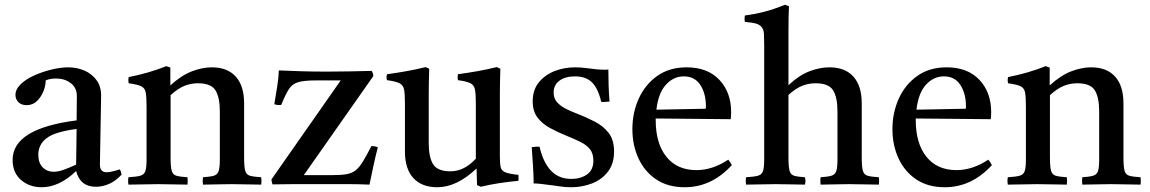

<svg xmlns="http://www.w3.org/2000/svg" viewBox="-20 -775 4832 807"><path d="M383 10Q317 10 300 -56Q229 12 155 12Q104 12 68.5 -18.5Q33 -49 33 -103Q33 -235 302 -269Q302 -293 302.5 -318Q303 -343 303 -371Q303 -406 277.5 -425.5Q252 -445 216 -445Q190 -445 172 -437Q172 -414 162 -390Q152 -366 134.5 -349.5Q117 -333 92 -333Q70 -333 57.5 -345.5Q45 -358 45 -376Q45 -400 67.5 -421.5Q90 -443 125 -458.5Q160 -474 198 -483Q236 -492 266 -492Q303 -492 334.5 -478.5Q366 -465 385.5 -438.5Q405 -412 405 -373Q405 -349 404 -310.5Q403 -272 402.5 -228.5Q402 -185 401 -146Q400 -107 400 -83Q400 -51 428 -51Q446 -51 483 -63Q487 -58 488.5 -52Q490 -46 491 -41Q466 -14 438.5 -2Q411 10 383 10ZM300 -83 302 -233Q210 -221 175.5 -194Q141 -167 141 -125Q141 -90 159.5 -71.5Q178 -53 206 -53Q224 -53 246.5 -61Q269 -69 300 -83Z M833 1Q831 -15 833 -30Q864 -32 879 -36.5Q894 -41 899 -56Q904 -71 904 -104V-306Q904 -366 885.5 -395.5Q867 -425 812 -425Q783 -425 756 -414.5Q729 -404 697 -375V-114Q697 -75 701.5 -58Q706 -41 721 -36.5Q736 -32 768 -30Q770 -15 768 1Q740 1 709.5 0Q679 -1 644 -1Q612 -1 581 0Q550 1 520 1Q517 -15 520 -30Q554 -32 570 -36.5Q586 -41 591 -56Q596 -71 596 -104V-328Q596 -367 592.5 -386Q589 -405 573.5 -412.5Q558 -420 521 -425Q518 -439 521 -451Q607 -468 679 -497L696 -491V-416Q742 -458 786 -475Q830 -492 870 -492Q936 -492 971 -453Q1006 -414 1006 -341V-114Q1006 -75 1010.5 -58Q1015 -41 1030 -36.5Q1045 -32 1078 -30Q1080 -15 1078 1Q1048 1 1019.5 0Q991 -1 953 -1Q916 -1 888.5 0Q861 1 833 1Z M1533 1Q1489 -1 1454 -1Q1419 -1 1393 -1H1276Q1245 -1 1207 -1Q1169 -1 1126 0Q1121 -10 1121 -21L1412 -437H1308Q1258 -437 1233 -429.5Q1208 -422 1194 -400Q1180 -378 1162 -334Q1147 -332 1133 -337Q1140 -378 1145.5 -414Q1151 -450 1152 -479Q1195 -477 1247 -475.5Q1299 -474 1354 -474Q1398 -474 1450 -475Q1502 -476 1542 -477Q1549 -467 1549 -455L1257 -39H1379Q1415 -39 1437 -43Q1459 -47 1474.5 -59Q1490 -71 1505 -95.5Q1520 -120 1541 -161Q1557 -161 1568 -156Q1558 -117 1549.5 -77.5Q1541 -38 1533 1Z M1818 12Q1753 12 1717.5 -26.5Q1682 -65 1682 -138V-340Q1682 -379 1678.5 -398Q1675 -417 1659.5 -425Q1644 -433 1607 -438Q1602 -451 1607 -463Q1650 -469 1689.5 -476Q1729 -483 1769 -493L1784 -486Q1783 -455 1782.5 -427.5Q1782 -400 1782 -376V-174Q1782 -114 1800.5 -84.5Q1819 -55 1873 -55Q1903 -55 1929.5 -68.5Q1956 -82 1980 -108V-340Q1980 -379 1976.5 -398Q1973 -417 1957.5 -425Q1942 -433 1905 -438Q1902 -451 1905 -463Q1948 -469 1987.5 -476Q2027 -483 2068 -493L2083 -486Q2082 -455 2081.5 -427.5Q2081 -400 2081 -376V-117Q2081 -87 2084.5 -72Q2088 -57 2104.5 -50.5Q2121 -44 2159 -40Q2160 -28 2159 -15Q2116 -11 2077 -5Q2038 1 2001 10L1985 3L1983 -67Q1900 12 1818 12Z M2248 -158Q2263 -92 2296 -57.5Q2329 -23 2381 -23Q2420 -23 2447 -41.5Q2474 -60 2474 -100Q2474 -130 2459.5 -148Q2445 -166 2419.5 -178.5Q2394 -191 2362 -204Q2325 -219 2292.5 -236.5Q2260 -254 2239.5 -280.5Q2219 -307 2219 -349Q2219 -397 2244.5 -428.5Q2270 -460 2310.5 -476Q2351 -492 2397 -492Q2420 -492 2443 -489Q2466 -486 2468 -486Q2488 -483 2505 -482.5Q2522 -482 2523 -482Q2524 -482 2527.5 -482Q2531 -482 2537 -483Q2537 -451 2538 -418Q2539 -385 2542 -348Q2541 -348 2538 -348Q2529 -347 2521.5 -346.5Q2514 -346 2507 -347Q2494 -403 2468.5 -428.5Q2443 -454 2397 -454Q2356 -454 2331.5 -436Q2307 -418 2307 -386Q2307 -360 2323 -343.5Q2339 -327 2362 -316Q2385 -305 2406 -297Q2445 -282 2480.5 -263.5Q2516 -245 2538.5 -216Q2561 -187 2561 -138Q2561 -86 2534.5 -52.5Q2508 -19 2467 -3.5Q2426 12 2381 12Q2355 12 2329.5 8Q2304 4 2302 4Q2300 4 2285.5 2Q2271 0 2253.5 -2Q2236 -4 2223 -4Q2223 -35 2220.5 -73Q2218 -111 2215 -157Q2217 -157 2220 -157Q2229 -158 2235.5 -158.5Q2242 -159 2248 -158Z M2858 12Q2787 12 2738 -21Q2689 -54 2663.5 -109.5Q2638 -165 2638 -232Q2638 -301 2664.5 -360Q2691 -419 2742 -455.5Q2793 -492 2866 -492Q2954 -492 3003.5 -439.5Q3053 -387 3053 -304Q3053 -294 3052.5 -286.5Q3052 -279 3051 -274L2736 -277Q2736 -273 2736 -270Q2736 -172 2781 -116Q2826 -60 2907 -60Q2975 -60 3041 -104Q3051 -92 3056 -81Q2971 12 2858 12ZM2739 -314 2946 -318Q2947 -320 2947 -323.5Q2947 -327 2947 -328Q2947 -382 2923.5 -418Q2900 -454 2854 -454Q2811 -454 2779 -419Q2747 -384 2739 -314Z M3429 1Q3427 -15 3429 -30Q3460 -32 3475 -36.5Q3490 -41 3495 -56Q3500 -71 3500 -104V-306Q3500 -366 3481.5 -395.5Q3463 -425 3408 -425Q3379 -425 3352 -414.5Q3325 -404 3294 -376V-114Q3294 -75 3298.5 -58Q3303 -41 3317.5 -36.5Q3332 -32 3363 -30Q3368 -15 3363 1Q3338 1 3308 0Q3278 -1 3241 -1Q3204 -1 3175 0Q3146 1 3116 1Q3113 -15 3116 -30Q3150 -32 3166 -36.5Q3182 -41 3187 -56Q3192 -71 3192 -104V-586Q3192 -615 3191 -632.5Q3190 -650 3182 -660Q3174 -671 3159 -675.5Q3144 -680 3111 -683Q3108 -696 3111 -710Q3151 -715 3192 -725.5Q3233 -736 3279 -755L3296 -749Q3295 -727 3294.5 -699.5Q3294 -672 3294 -639V-417Q3339 -459 3382.5 -475.5Q3426 -492 3466 -492Q3532 -492 3567 -453Q3602 -414 3602 -341V-114Q3602 -75 3606.5 -58Q3611 -41 3626 -36.5Q3641 -32 3674 -30Q3676 -15 3674 1Q3644 1 3615.5 0Q3587 -1 3549 -1Q3512 -1 3484.5 0Q3457 1 3429 1Z M3951 12Q3880 12 3831 -21Q3782 -54 3756.5 -109.5Q3731 -165 3731 -232Q3731 -301 3757.5 -360Q3784 -419 3835 -455.5Q3886 -492 3959 -492Q4047 -492 4096.5 -439.5Q4146 -387 4146 -304Q4146 -294 4145.5 -286.5Q4145 -279 4144 -274L3829 -277Q3829 -273 3829 -270Q3829 -172 3874 -116Q3919 -60 4000 -60Q4068 -60 4134 -104Q4144 -92 4149 -81Q4064 12 3951 12ZM3832 -314 4039 -318Q4040 -320 4040 -323.5Q4040 -327 4040 -328Q4040 -382 4016.5 -418Q3993 -454 3947 -454Q3904 -454 3872 -419Q3840 -384 3832 -314Z M4529 1Q4527 -15 4529 -30Q4560 -32 4575 -36.5Q4590 -41 4595 -56Q4600 -71 4600 -104V-306Q4600 -366 4581.5 -395.5Q4563 -425 4508 -425Q4479 -425 4452 -414.5Q4425 -404 4393 -375V-114Q4393 -75 4397.5 -58Q4402 -41 4417 -36.5Q4432 -32 4464 -30Q4466 -15 4464 1Q4436 1 4405.5 0Q4375 -1 4340 -1Q4308 -1 4277 0Q4246 1 4216 1Q4213 -15 4216 -30Q4250 -32 4266 -36.5Q4282 -41 4287 -56Q4292 -71 4292 -104V-328Q4292 -367 4288.5 -386Q4285 -405 4269.5 -412.5Q4254 -420 4217 -425Q4214 -439 4217 -451Q4303 -468 4375 -497L4392 -491V-416Q4438 -458 4482 -475Q4526 -492 4566 -492Q4632 -492 4667 -453Q4702 -414 4702 -341V-114Q4702 -75 4706.5 -58Q4711 -41 4726 -36.5Q4741 -32 4774 -30Q4776 -15 4774 1Q4744 1 4715.5 0Q4687 -1 4649 -1Q4612 -1 4584.5 0Q4557 1 4529 1Z"/></svg>

Font: Castoro
Style: Regular
Weight: 400
Designer: John Hudson
Foundry: Tiro Typeworks Ltd.
Version: Version 2.04